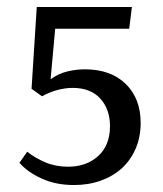

<svg xmlns="http://www.w3.org/2000/svg" viewBox="-20 -520 466 549"><path d="M57.8 -86.2Q80 -68.4 109.6 -55.8Q139.3 -43.3 174.5 -43.3Q226.9 -43.3 260.7 -73.8Q294.5 -104.4 294.5 -159.3Q294.5 -207.6 266.7 -238.2Q238.9 -268.7 187.6 -268.7Q167.6 -268.7 145.1 -262.9Q122.5 -257.1 100 -244.7L70.2 -266.2L85.1 -500H357.1L349.5 -437.8H137.8L124.7 -293.5Q147.6 -309.8 172.9 -315.8Q198.2 -321.8 222.5 -321.8Q296.4 -321.8 339.3 -280.2Q382.2 -238.5 382.2 -168.4Q382.2 -128.7 368.2 -95.8Q354.2 -62.9 329.3 -39.8Q304.4 -16.7 269.1 -3.8Q233.8 9.1 191.6 9.1Q139.6 9.1 99.1 -9.5Q58.5 -28 35.6 -54.5Z"/></svg>

Font: Rasa
Style: Regular
Weight: 400
Version: Version 1.000;PS 1.000;hotconv 1.0.88;makeotf.lib2.5.647800;